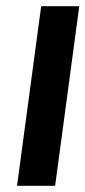

<svg xmlns="http://www.w3.org/2000/svg" viewBox="-20 -600 276 620"><path d="M236 -580H113L35 0H158Z"/></svg>

Font: Charger
Style: HemiRT
Weight: 900
Designer: Jasper
Foundry: Cannot Into Space Fonts
Version: Version 0.99